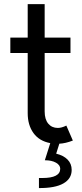

<svg xmlns="http://www.w3.org/2000/svg" viewBox="-20 -704 408 951"><path d="M31.2 -517.6H117.2V-683.6H201.2V-517.6H329.1V-441.4H201.2V-152.3Q201.2 -112.8 219 -91.6Q236.8 -70.3 266.6 -70.3Q285.2 -70.3 308.6 -82L340.8 -7.8Q304.7 6.3 273.9 7.8L258.3 57.1Q294.4 65.9 314.7 86.4Q335 106.9 335 137.7Q335 181.2 293.9 204.6Q252.9 228 172.9 227.5V177.7H189.5Q278.3 177.7 278.3 131.8Q278.3 113.8 257.3 101.8Q236.3 89.8 202.1 89.8L229 4.9Q174.3 -5.4 145.8 -44.9Q117.2 -84.5 117.2 -143.6V-441.4H31.2Z"/></svg>

Font: Reddit Sans Strawberry
Style: Regular
Weight: 400
Designer: Stephen Hutchings
Foundry: Reddit
Version: Version 1.013